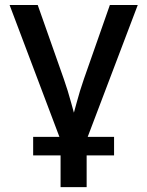

<svg xmlns="http://www.w3.org/2000/svg" viewBox="-20 -556 598 780"><path d="M228 17.6 19 -535.6H133.3L239.3 -234.9Q255.9 -187.5 268.8 -139.6Q281.7 -91.8 294.9 -44.9H265.6Q278.8 -91.8 291.5 -139.4Q304.2 -187 320.8 -234.9L426.3 -535.6H539.6L329.6 17.6ZM226.1 204.1V-3.9H332V204.1ZM114.7 75.2V0H443.4V75.2Z"/></svg>

Font: Inter 20pt Medium
Style: Regular
Weight: 500
Version: Version 4.001;git-66647c0bb